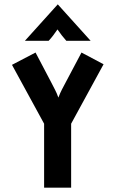

<svg xmlns="http://www.w3.org/2000/svg" viewBox="-20 -868 533 888"><path d="M459 -570.8Q459 -570.8 309 -295.8V0H184V-295.8L35.4 -568.1Q35.4 -568.1 144.4 -625L218.1 -484.7Q225.7 -469.4 234 -453.8Q242.4 -438.2 250 -416.7Q258.3 -438.2 266.3 -453.8Q274.3 -469.4 282.6 -484.7L356.9 -625ZM95.1 -679.2 247.2 -847.9 399.3 -679.2H286.8Q275.7 -691.7 266 -704.2Q256.2 -716.7 245.8 -731.9Q235.4 -716.7 226 -704.2Q216.7 -691.7 204.9 -679.2Z"/></svg>

Font: co2trust
Style: Bold
Weight: 700
Designer: Kristian Moeller
Foundry: Dicotype
Version: Version 1.000